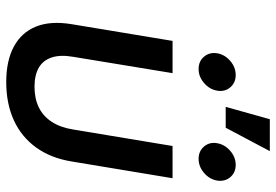

<svg xmlns="http://www.w3.org/2000/svg" viewBox="-159 -746 915 637"><g transform="rotate(90 298.5 -427.5)"><path d="M252 9.3Q181.2 9.3 134.3 -16.1Q87.4 -41.5 68.1 -89.6Q48.8 -137.7 60.1 -207L115.7 -542.5H222.7L168.5 -212.9Q161.1 -169.9 170.7 -141.4Q180.2 -112.8 204.8 -98.6Q229.5 -84.5 267.6 -84.5Q306.6 -84.5 335.9 -98.6Q365.2 -112.8 384 -141.4Q402.8 -169.9 409.7 -212.9L464.4 -542.5H571.3L515.6 -207Q504.4 -138.7 469.5 -90.1Q434.6 -41.5 379.4 -16.1Q324.2 9.3 252 9.3ZM506.8 -628.9Q481.4 -628.9 466.1 -647Q450.7 -665 455.1 -690.4Q459.5 -715.8 480.5 -733.9Q501.5 -752 526.9 -752Q552.7 -752 567.9 -733.9Q583 -715.8 579.1 -690.4Q574.7 -665 553.7 -647Q532.7 -628.9 506.8 -628.9ZM209 -628.9Q183.1 -628.9 168 -647Q152.8 -665 156.7 -690.4Q161.1 -715.8 182.1 -733.9Q203.1 -752 229 -752Q254.4 -752 269.8 -733.9Q285.2 -715.8 280.8 -690.4Q276.4 -665 255.4 -647Q234.4 -628.9 209 -628.9ZM334.5 -718.8 375.5 -865.2H481.4L403.8 -718.8Z"/></g></svg>

Font: Inter 16pt Medium
Style: Italic
Weight: 500
Italic angle: -9.3988°
Version: Version 4.001;git-66647c0bb